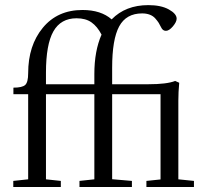

<svg xmlns="http://www.w3.org/2000/svg" viewBox="-20 -749 821 769"><path d="M33.2 0V-24.4L92.8 -30.8V-371.6H33.7V-397.9Q69.3 -397.9 81.1 -408.9Q92.8 -419.9 92.8 -455.6Q92.8 -566.9 151.6 -637.9Q210.4 -709 310.5 -709Q384.3 -709 427.2 -671.4Q482.9 -728.5 574.2 -728.5Q625 -728.5 656.2 -711.2Q687.5 -693.8 687.5 -674.3Q687.5 -661.1 672.4 -643.3Q657.2 -625.5 644.5 -625.5Q631.8 -625.5 625.5 -639.2Q620.1 -650.4 615.5 -657.7Q610.8 -665 602.1 -675Q593.3 -685.1 579.8 -690.2Q566.4 -695.3 549.3 -695.3Q485.4 -695.3 457.3 -643.3Q429.2 -591.3 429.2 -477.5V-411.6H574.2Q648.4 -411.6 681.6 -424.8L697.8 -417.5Q694.3 -379.9 694.3 -346.2V-30.8L756.8 -24.4V0H566.4V-24.4L623 -30.3V-371.6H429.2V-31.2L508.3 -24.4V0H298.3V-24.4L357.9 -30.8V-371.6H164.1V-30.8L223.6 -24.4V0ZM164.1 -458V-411.6H357.9V-452.6Q357.9 -544.9 386.7 -610.4Q369.6 -643.1 346.4 -659.4Q323.2 -675.8 286.6 -675.8Q223.6 -675.8 193.8 -623.3Q164.1 -570.8 164.1 -458Z"/></svg>

Font: Elstob 18pt
Style: Regular
Weight: 400
Designer: Peter S. Baker
Version: Version 1.015